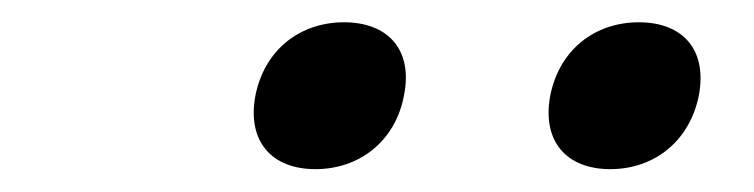

<svg xmlns="http://www.w3.org/2000/svg" viewBox="-20 -790 660 168"><path d="M256 -642C294.5 -642 326 -666.5 333.5 -706.5C341.5 -746.5 319.5 -770.5 281 -770.5C242.5 -770.5 211.5 -746.5 203.5 -706.5C196 -666.5 217.5 -642 256 -642ZM461.5 -706.5C454 -666.5 475.5 -642 514 -642C552.5 -642 583.5 -666.5 591.5 -706.5C599 -746.5 577.5 -770.5 539 -770.5C500.5 -770.5 469.5 -746.5 461.5 -706.5Z"/></svg>

Font: Monaspace Argon
Style: Italic
Weight: 400
Italic angle: -11°
Designer: Riley Cran & the Lettermatic Team
Foundry: Lettermatic
Version: Version 1.101 (Monaspace Argon)